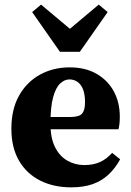

<svg xmlns="http://www.w3.org/2000/svg" viewBox="-20 -787 561 822"><path d="M284.8 15.1Q209.8 15.1 152 -13.9Q94.2 -42.9 61.5 -98.9Q28.7 -155 28.7 -236.2Q28.7 -318.9 61.5 -377.5Q94.3 -436 151 -467.3Q207.8 -498.6 278.2 -498.6Q345.4 -498.6 393.4 -471Q441.4 -443.4 467.2 -396Q492.9 -348.5 492.9 -287.5Q492.9 -271.2 491.6 -258.8Q490.3 -246.5 487.3 -233.6H96V-286.2H281.8Q319.3 -286.2 331.7 -300.9Q344 -315.5 344 -348.9Q344 -383.9 335.1 -405.4Q326.1 -426.9 311.1 -436.9Q296.1 -447 277.5 -447Q256.3 -447 237.6 -429.6Q218.9 -412.2 207.5 -371Q196 -329.7 196 -256.7Q196 -196.2 215.7 -157.1Q235.3 -117.9 268.6 -99.1Q301.8 -80.3 341.1 -80.3Q379.6 -80.3 408.3 -93.3Q437.1 -106.4 460 -132.6L494.5 -105Q473.1 -66 444 -39.1Q415 -12.2 376.1 1.5Q337.2 15.1 284.8 15.1ZM155.8 -767.3 322.7 -627.2H235.8L402.7 -767.3L440.9 -735.3L321.9 -565.3H236.6L117.6 -735.3Z"/></svg>

Font: Source Serif 4 Variable
Style: Regular
Weight: 400
Designer: Frank Grießhammer
Foundry: Adobe
Version: Version 4.005;hotconv 1.1.0;makeotfexe 2.6.0